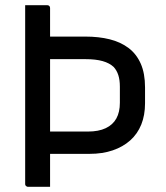

<svg xmlns="http://www.w3.org/2000/svg" viewBox="-20 -720 640 740"><path d="M77 -700Q99 -700 119.5 -700Q140 -700 162 -700Q167 -700 170 -697Q173 -694 173 -689Q173 -603 173 -517Q173 -431 173 -344.5Q173 -258 173 -172Q173 -86 173 0Q151 0 130.5 0Q110 0 88 0Q85 0 82.5 -1.5Q80 -3 78.5 -5Q77 -7 77 -11Q77 -85 77 -158Q77 -231 77 -304.5Q77 -378 77 -451.5Q77 -525 77 -598Q77 -624 77 -649Q77 -674 77 -700ZM131 -579Q175 -579 220 -579Q265 -579 309 -579Q361 -579 403 -568.5Q445 -558 475.5 -535Q506 -512 522.5 -474.5Q539 -437 539 -383V-322Q539 -276 524.5 -240Q510 -204 482 -179Q454 -154 414.5 -140.5Q375 -127 325 -127Q279 -127 233.5 -127Q188 -127 142 -127L131 -120V-213Q178 -213 225 -213Q272 -213 319 -213Q360 -213 387.5 -226Q415 -239 428.5 -263.5Q442 -288 442 -324V-386Q442 -412 436 -430.5Q430 -449 418 -462Q402 -477 375.5 -484.5Q349 -492 310 -492Q283 -492 255.5 -492Q228 -492 199 -492Q185 -492 170.5 -492Q156 -492 142 -492Q137 -492 134 -495Q131 -498 131 -503Q131 -522 131 -541Q131 -560 131 -579Z"/></svg>

Font: Recursive Monospace
Style: Regular
Weight: 400
Version: Version 1.047